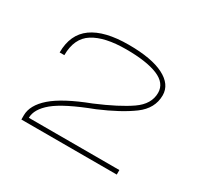

<svg xmlns="http://www.w3.org/2000/svg" viewBox="-80 -776 512 496"><g transform="rotate(30 176.0 -528.0)"><path d="M32.5 -375H317V-388.5H47Q47 -414.5 77.2 -439.5Q107.5 -464.5 186.5 -494.5Q246.5 -520 282 -546.2Q317.5 -572.5 317.5 -611.5Q317.5 -644 281.2 -662.5Q245 -681 176.5 -681Q105 -681 68.2 -654.8Q31.5 -628.5 31.5 -574.5H45.5Q45.5 -625 79.2 -646.2Q113 -667.5 176.5 -667.5Q237.5 -667.5 270.8 -653.8Q304 -640 304 -611Q304 -577.5 269.8 -553.8Q235.5 -530 171.5 -503Q98 -475 65.2 -446.5Q32.5 -418 32.5 -387.5Z"/></g></svg>

Font: Anybody SemiExpanded Thin
Style: Regular
Weight: 250
Width: 6
Version: Version 1.113;gftools[0.9.25]